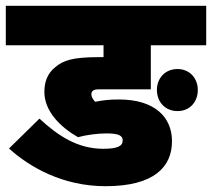

<svg xmlns="http://www.w3.org/2000/svg" viewBox="-20 -642 731 662"><path d="M347 -182C390 -182 403 -174 403 -158C403 -138 385 -129 336 -129C248 -129 181 -173 116 -233L11 -130C83 -65 197 0 344 0C512 0 573 -67 573 -155C573 -237 515 -299 390 -299C354 -299 333 -296 308 -291C300 -300 295 -308 295 -318C295 -322 297 -326 299 -328C304 -333 310 -334 325 -334H500V-486H691V-622H0V-486H337V-445H321C231 -445 198 -434 170 -410C143 -388 133 -359 133 -325C133 -258 189 -203 249 -169C278 -177 317 -182 347 -182ZM521 -332C521 -290 550 -259 592 -259C634 -259 662 -290 662 -332C662 -372 634 -404 592 -404C549 -404 521 -372 521 -332Z"/></svg>

Font: Noto Sans SemiCondensed Black
Style: Italic
Weight: 900
Width: 4
Italic angle: -12°
Designer: Monotype Design Team
Foundry: Monotype Imaging Inc.
Version: Version 2.013